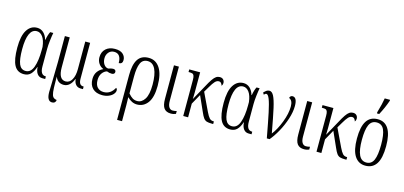

<svg xmlns="http://www.w3.org/2000/svg" viewBox="-82 -1383 4648 2210"><g transform="rotate(15 2242.0 -278.0)"><path d="M45 -267Q45 -407 89 -476.5Q133 -546 209 -546Q253 -546 284.5 -517Q316 -488 331 -437H335Q339 -465 347.5 -492Q356 -519 365 -536H402Q395 -503 388 -443.5Q381 -384 381 -342V-132Q381 -31 445 -31H449V0H415Q376 0 353.5 -30Q331 -60 329 -110H326Q307 -52 276.5 -21Q246 10 196 10Q117 10 81 -57Q45 -124 45 -267ZM324 -310V-350Q315 -427 285.5 -467Q256 -507 215 -507Q159 -507 131.5 -445Q104 -383 104 -265Q104 -142 127.5 -86.5Q151 -31 206 -31Q268 -31 296 -108Q324 -185 324 -310Z M532 132Q532 85 535 17Q540 -146 540 -225V-536H598V-178Q598 -34 683 -34Q729 -34 756 -81.5Q783 -129 783 -207V-536H841V-112Q841 -69 854 -50Q867 -31 893 -31H899V0H871Q836 0 814 -23.5Q792 -47 788 -90H785Q769 -45 739.5 -17.5Q710 10 671 10Q634 10 608.5 -8.5Q583 -27 571 -62V-3Q571 80 576 120.5Q581 161 595 178Q609 195 639 199Q639 216 627 228Q615 240 594 240Q532 240 532 132Z M974 -141Q974 -194 999.5 -229.5Q1025 -265 1064 -282V-285Q1029 -299 1008 -331Q987 -363 987 -403Q987 -468 1028 -505.5Q1069 -543 1137 -543Q1201 -543 1232.5 -514Q1264 -485 1264 -443Q1264 -396 1219 -396Q1219 -508 1136 -508Q1096 -508 1071 -479Q1046 -450 1046 -408Q1046 -366 1065.5 -336.5Q1085 -307 1117 -304Q1124 -306 1142 -311Q1160 -316 1177 -316Q1191 -316 1199.5 -308Q1208 -300 1208 -287Q1208 -273 1198.5 -265Q1189 -257 1173 -257Q1142 -257 1114 -269Q1081 -260 1057.5 -227.5Q1034 -195 1034 -145Q1034 -88 1062 -58.5Q1090 -29 1137 -29Q1219 -29 1264 -113Q1278 -106 1278 -85Q1278 -64 1259.5 -41.5Q1241 -19 1207 -4.5Q1173 10 1129 10Q1056 10 1015 -30Q974 -70 974 -141Z M1370 -293Q1370 -419 1410.5 -481.5Q1451 -544 1539 -544Q1624 -544 1672 -470.5Q1720 -397 1720 -258Q1720 -122 1671.5 -56Q1623 10 1544 10Q1481 10 1427 -46Q1429 -10 1429 49V240H1370ZM1660 -257Q1660 -376 1629 -440.5Q1598 -505 1537 -505Q1477 -505 1453 -451Q1429 -397 1429 -293V-91Q1457 -58 1481 -43.5Q1505 -29 1537 -29Q1590 -29 1625 -84Q1660 -139 1660 -257Z M1840 -137V-536H1899V-128Q1899 -78 1915.5 -53.5Q1932 -29 1959 -29Q1985 -29 2007 -36V-2Q1997 3 1980.5 6.5Q1964 10 1947 10Q1892 10 1866 -24.5Q1840 -59 1840 -137Z M2094 -429Q2094 -463 2087.5 -479.5Q2081 -496 2067.5 -500.5Q2054 -505 2028 -505H2022V-536H2152V-293Q2152 -241 2150 -217L2245 -389Q2278 -451 2300.5 -483.5Q2323 -516 2342.5 -529Q2362 -542 2386 -542Q2413 -542 2428 -526Q2443 -510 2443 -485Q2443 -465 2430 -450Q2426 -467 2415.5 -479.5Q2405 -492 2387 -492Q2363 -492 2342 -469.5Q2321 -447 2292 -397L2254 -333L2356 -119Q2379 -71 2397.5 -51Q2416 -31 2445 -31H2451V0H2435Q2395 0 2373 -7Q2351 -14 2335 -35.5Q2319 -57 2299 -104L2219 -283L2152 -163V0H2094Z M2504 -267Q2504 -407 2548 -476.5Q2592 -546 2668 -546Q2712 -546 2743.5 -517Q2775 -488 2790 -437H2794Q2798 -465 2806.5 -492Q2815 -519 2824 -536H2861Q2854 -503 2847 -443.5Q2840 -384 2840 -342V-132Q2840 -31 2904 -31H2908V0H2874Q2835 0 2812.5 -30Q2790 -60 2788 -110H2785Q2766 -52 2735.5 -21Q2705 10 2655 10Q2576 10 2540 -57Q2504 -124 2504 -267ZM2783 -310V-350Q2774 -427 2744.5 -467Q2715 -507 2674 -507Q2618 -507 2590.5 -445Q2563 -383 2563 -265Q2563 -142 2586.5 -86.5Q2610 -31 2665 -31Q2727 -31 2755 -108Q2783 -185 2783 -310Z M2953 -494Q2940 -494 2926 -477L2912 -499Q2930 -518 2944.5 -528Q2959 -538 2979 -538Q3009 -538 3031 -495.5Q3053 -453 3074.5 -357.5Q3096 -262 3131 -69Q3183 -135 3222.5 -238.5Q3262 -342 3262 -426Q3262 -498 3218 -516Q3218 -527 3227.5 -536.5Q3237 -546 3251 -546Q3306 -546 3306 -443Q3306 -372 3278.5 -287.5Q3251 -203 3208.5 -126.5Q3166 -50 3123 0H3090Q3055 -191 3033 -294.5Q3011 -398 2992 -446Q2973 -494 2953 -494Z M3428 -137V-536H3487V-128Q3487 -78 3503.5 -53.5Q3520 -29 3547 -29Q3573 -29 3595 -36V-2Q3585 3 3568.5 6.5Q3552 10 3535 10Q3480 10 3454 -24.5Q3428 -59 3428 -137Z M3682 -429Q3682 -463 3675.5 -479.5Q3669 -496 3655.5 -500.5Q3642 -505 3616 -505H3610V-536H3740V-293Q3740 -241 3738 -217L3833 -389Q3866 -451 3888.5 -483.5Q3911 -516 3930.5 -529Q3950 -542 3974 -542Q4001 -542 4016 -526Q4031 -510 4031 -485Q4031 -465 4018 -450Q4014 -467 4003.5 -479.5Q3993 -492 3975 -492Q3951 -492 3930 -469.5Q3909 -447 3880 -397L3842 -333L3944 -119Q3967 -71 3985.5 -51Q4004 -31 4033 -31H4039V0H4023Q3983 0 3961 -7Q3939 -14 3923 -35.5Q3907 -57 3887 -104L3807 -283L3740 -163V0H3682Z M4092 -268Q4092 -408 4135.5 -476Q4179 -544 4268 -544Q4353 -544 4396.5 -475Q4440 -406 4440 -268Q4440 -126 4396 -58Q4352 10 4265 10Q4182 10 4137 -59.5Q4092 -129 4092 -268ZM4380 -268Q4380 -390 4354 -447.5Q4328 -505 4266 -505Q4204 -505 4177.5 -447Q4151 -389 4151 -268Q4151 -148 4179 -88Q4207 -28 4267 -28Q4328 -28 4354 -87Q4380 -146 4380 -268ZM4240 -621Q4272 -730 4282 -796H4345V-784Q4315 -696 4267 -606H4240Z"/></g></svg>

Font: Noto Serif CondLight
Style: Regular
Weight: 300
Width: 3
Designer: Monotype Design Team
Foundry: Monotype Imaging Inc.
Version: Version 1.001